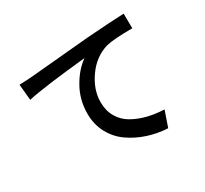

<svg xmlns="http://www.w3.org/2000/svg" viewBox="-152 -944 1281 1202"><g transform="rotate(-30 488.5 -342.5)"><path d="M75.2 -663.1Q134.8 -665 168 -668Q407.2 -690.4 591.8 -706.1Q777.3 -719.7 862.3 -722.7L863.3 -616.2Q728.5 -616.2 673.8 -602.5Q581.1 -575.2 520.5 -489.7Q460 -404.3 460 -314.5Q460 -252 487.3 -205.6Q514.6 -159.2 562 -132.3Q609.4 -105.5 664.6 -91.8Q719.7 -78.1 784.2 -75.2L745.1 38.1Q669.9 34.2 601.6 11.7Q533.2 -10.7 476.6 -50.3Q419.9 -89.8 386.2 -152.3Q352.5 -214.8 352.5 -292Q352.5 -393.6 400.4 -477.5Q448.2 -561.5 511.7 -604.5Q199.2 -573.2 85.9 -547.9Z"/></g></svg>

Font: Min Sans SemiBold
Style: Regular
Weight: 600
Designer: Jinseong-Kim, NotoSansCJK, Nunito
Foundry: Jinseong-Kim
Version: Version 1.400;Glyphs 3.1.2 (3151)